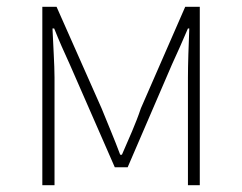

<svg xmlns="http://www.w3.org/2000/svg" viewBox="-20 -547 714 567"><path d="M105 0H141V-318C141 -357 137 -412 135 -463H140C155 -425 170 -392 186 -357L319 -53H357L488 -357C504 -392 519 -425 535 -463H539C537 -412 535 -357 535 -318V0H570V-527H527L396 -227C381 -182 360 -136 340 -90H335C318 -136 298 -182 280 -227L147 -527H105Z"/></svg>

Font: Source Han Sans JP ExtraLight
Style: Regular
Weight: 250
Designer: Ryoko NISHIZUKA 西塚涼子 (kana, bopomofo & ideographs); Paul D. Hunt (Latin, Greek & Cyrillic); Sandoll Communications 산돌커뮤니
Foundry: Adobe
Version: Version 2.001;hotconv 1.0.107;makeotfexe 2.5.65593